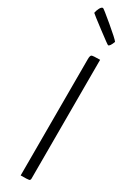

<svg xmlns="http://www.w3.org/2000/svg" viewBox="-280 -946 692 961"><g transform="rotate(30 66.0 -466.0)"><path d="M108 -783Q105 -783 39.5 -832.5Q-26 -882 -33 -889Q-31 -902 -23.5 -917Q-16 -932 -7 -932Q-3 -932 59.5 -879.5Q122 -827 130 -815Q118 -783 108 -783ZM55 -672Q55 -693 62 -696.5Q69 -700 110 -700V-14Q110 -4 103 -2Q96 0 55 0Z"/></g></svg>

Font: Yanone Kaffeesatz Light
Style: Regular
Weight: 300
Designer: Yanone (Cyrillic: Daniel Pouzeot)
Foundry: Yanone
Version: Version 1.003;PS 001.003;hotconv 1.0.88;makeotf.lib2.5.64775